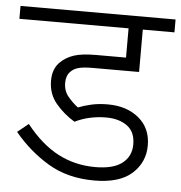

<svg xmlns="http://www.w3.org/2000/svg" viewBox="-48 -668 673 713"><g transform="rotate(5 289.0 -311.0)"><path d="M353 -237Q322 -237 292.5 -230.5Q263 -224 237 -211Q197 -235 167 -270.5Q137 -306 137 -356Q137 -379 144 -396.5Q151 -414 164 -426Q183 -445 212.5 -455Q242 -465 296 -465H407V-574H0V-622H578V-574H460V-416H288Q253 -416 234.5 -411Q216 -406 205 -394Q190 -379 190 -352Q190 -322 208 -300.5Q226 -279 245 -265Q268 -274 295 -280Q322 -286 355 -286Q426 -286 471 -248.5Q516 -211 516 -147Q516 -84 469.5 -42Q423 0 329 0Q230 0 157 -43.5Q84 -87 28 -155L69 -188Q126 -116 189.5 -83Q253 -50 328 -50Q396 -50 429 -76Q462 -102 462 -146Q462 -193 431.5 -215Q401 -237 353 -237Z"/></g></svg>

Font: Noto Sans Light
Style: Italic
Weight: 300
Italic angle: -12°
Designer: Monotype Design Team
Foundry: Monotype Imaging Inc.
Version: Version 2.013; ttfautohint (v1.8.4.7-5d5b)